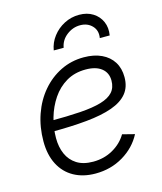

<svg xmlns="http://www.w3.org/2000/svg" viewBox="-114 -838 784 932"><g transform="rotate(-15 278.0 -372.5)"><path d="M251 10.3Q188.5 10.3 142.3 -15.4Q96.2 -41 71 -89.6Q45.9 -138.2 45.9 -205.6Q45.9 -277.8 67.9 -340.6Q89.8 -403.3 129.9 -450.2Q169.9 -497.1 223.4 -523.4Q276.9 -549.8 339.4 -549.8Q391.1 -549.8 428.7 -532.2Q466.3 -514.6 486.6 -482.4Q506.8 -450.2 506.8 -405.8Q506.8 -356.4 480.7 -324.5Q454.6 -292.5 402.8 -273.9Q351.1 -255.4 273.4 -247.8Q195.8 -240.2 92.8 -240.2L100.6 -293Q190.4 -293 254.9 -297.4Q319.3 -301.8 360.6 -314Q401.9 -326.2 421.6 -348.4Q441.4 -370.6 441.4 -406.2Q441.4 -445.3 413.1 -467.8Q384.8 -490.2 333.5 -490.2Q277.8 -490.2 235.8 -465.3Q193.8 -440.4 165.8 -398.7Q137.7 -356.9 123.3 -306.6Q108.9 -256.3 108.9 -205.1Q108.9 -160.2 124.5 -124.8Q140.1 -89.4 172.4 -68.8Q204.6 -48.3 254.4 -48.3Q309.6 -48.3 354.2 -73.7Q398.9 -99.1 423.3 -140.6L484.4 -125Q452.6 -64 390.4 -26.9Q328.1 10.3 251 10.3ZM371.6 -754.9Q411.6 -754.9 440.4 -736.8Q469.2 -718.8 482.7 -688.2Q496.1 -657.7 489.7 -619.6H439.9Q446.3 -656.7 423.3 -680.7Q400.4 -704.6 363.3 -704.6Q326.2 -704.6 295.4 -680.7Q264.6 -656.7 258.3 -619.6H208.5Q214.8 -657.7 238.3 -688.2Q261.7 -718.8 296.4 -736.8Q331.1 -754.9 371.6 -754.9Z"/></g></svg>

Font: Inter 18pt Light
Style: Italic
Weight: 300
Italic angle: -9.3988°
Designer: Rasmus Andersson
Foundry: rsms
Version: Version 4.001;git-66647c0bb